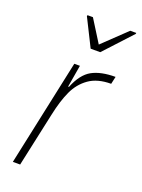

<svg xmlns="http://www.w3.org/2000/svg" viewBox="-141 -801 639 865"><g transform="rotate(20 179.0 -368.0)"><path d="M143 -510H170L152 -404H156Q183 -471 225.5 -494.5Q268 -518 338 -518L330 -482Q265 -482 224.5 -453.5Q184 -425 162 -377.5Q140 -330 125 -259L69 0H34ZM189 -599 123 -731 124 -736H150L217 -629L329 -736H358L357 -731L235 -599Z"/></g></svg>

Font: Saira Semi Condensed Thin
Style: Italic
Weight: 100
Width: 4
Italic angle: -12°
Designer: Hector Gatti with collaboration of the Omnibus-Type team
Foundry: Omnibus-Type
Version: Version 1.001; ttfautohint (v1.8)